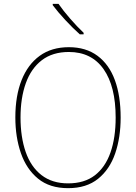

<svg xmlns="http://www.w3.org/2000/svg" viewBox="-20 -971 710 1001"><path d="M609 -358Q609 -254 580.5 -171Q552 -88 491.5 -39Q431 10 335 10Q239 10 178.5 -39.5Q118 -89 89 -172.5Q60 -256 60 -359Q60 -471 92.5 -553Q125 -635 187 -680Q249 -725 339 -725Q428 -725 488.5 -680Q549 -635 579 -553Q609 -471 609 -358ZM87 -359Q87 -256 114 -178.5Q141 -101 196.5 -58Q252 -15 335 -15Q420 -15 474.5 -57Q529 -99 556 -176Q583 -253 583 -358Q583 -521 520 -610.5Q457 -700 339 -700Q254 -700 198 -657Q142 -614 114.5 -537Q87 -460 87 -359ZM285 -951Q309 -916 346 -873.5Q383 -831 416 -800V-792H396Q361 -823 321 -866Q281 -909 255 -944V-951Z"/></svg>

Font: Noto Sans Bengali SemiCondensed Thin
Style: Regular
Weight: 100
Width: 4
Designer: Joana Ranito - Universal Thirst; Jelle Bosma - Monotype Design Team
Foundry: Universal Thirst ehf.
Version: Version 3.000; ttfautohint (v1.8.4.7-5d5b)